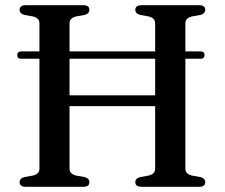

<svg xmlns="http://www.w3.org/2000/svg" viewBox="-20 -720 866 740"><path d="M46.5 -508Q46.5 -514.5 50.5 -518.2Q54.5 -522 61.5 -522H752.5Q760.5 -522 764.5 -518.2Q768.5 -514.5 768.5 -508Q768.5 -501.5 764.5 -497.5Q760.5 -493.5 752.5 -493.5H61Q46.5 -493.5 46.5 -508ZM181 -352.5H618.5V-311H181ZM248 -70Q248 -59.5 254.5 -53Q261 -46.5 272.5 -43.5L306 -37.5Q324.5 -32.5 324.5 -18Q324.5 -9.5 319 -4.8Q313.5 0 301 0H79.5Q67 0 61.2 -4.8Q55.5 -9.5 55.5 -18Q55.5 -32.5 74 -37.5L107.5 -43.5Q119.5 -46.5 125.8 -53Q132 -59.5 132 -70V-630Q132 -640.5 125.8 -647Q119.5 -653.5 107.5 -656.5L74 -662.5Q55.5 -667.5 55.5 -682.5Q55.5 -690.5 61.2 -695.2Q67 -700 79.5 -700H301Q313.5 -700 319 -695.2Q324.5 -690.5 324.5 -682.5Q324.5 -667.5 306 -662.5L272.5 -656.5Q261 -653.5 254.5 -647Q248 -640.5 248 -630ZM694.5 -70Q694.5 -59.5 700.8 -53Q707 -46.5 719 -43.5L752.5 -37.5Q771 -32.5 771 -18Q771 -9.5 765.2 -4.8Q759.5 0 747 0H525.5Q513 0 507.2 -4.8Q501.5 -9.5 501.5 -18Q501.5 -32.5 520 -37.5L553.5 -43.5Q565.5 -46.5 571.8 -53Q578 -59.5 578 -70V-630Q578 -640.5 571.8 -647Q565.5 -653.5 553.5 -656.5L520 -662.5Q501.5 -667.5 501.5 -682.5Q501.5 -690.5 507.2 -695.2Q513 -700 525.5 -700H747Q759.5 -700 765.2 -695.2Q771 -690.5 771 -682.5Q771 -667.5 752.5 -662.5L719 -656.5Q707 -653.5 700.8 -647Q694.5 -640.5 694.5 -630Z"/></svg>

Font: Fraunces 17pt
Style: Regular
Weight: 400
Version: Version 1.000;[b76b70a41]